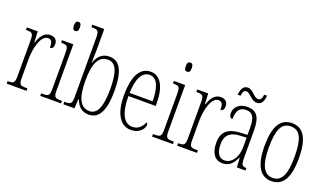

<svg xmlns="http://www.w3.org/2000/svg" viewBox="-74 -1236 2919 1723"><g transform="rotate(20 1386.0 -375.0)"><path d="M33 0H222V-24H209C152 -24 142 -30 142 -99V-274C142 -379 175 -511 242 -511C284 -511 287 -476 287 -435C312 -435 321 -454 321 -480C321 -517 300 -544 253 -544C188 -544 161 -485 142 -434H139L134 -536H30V-512H33C90 -512 101 -506 101 -437V-100C101 -30 90 -24 35 -24H33Z M449 -654C466 -654 478 -664 478 -698C478 -731 466 -742 449 -742C432 -742 421 -731 421 -698C421 -664 432 -654 449 -654ZM353 0H552V-24H539C484 -24 474 -32 474 -100V-536H366V-512H373C426 -512 434 -503 434 -434V-99C434 -31 424 -24 368 -24H353Z M818 10C904 10 964 -60 964 -267C964 -465 914 -544 818 -544C747 -544 707 -499 686 -434H685C686 -475 688 -529 688 -564V-760H574V-736H582C635 -736 647 -730 647 -659V-93C647 -33 635 -24 583 -24H574V0H680L685 -88H690C712 -30 749 10 818 10ZM814 -22C729 -22 687 -98 687 -268C687 -438 729 -513 814 -513C891 -513 923 -437 923 -269C923 -93 883 -22 814 -22Z M1221 10C1301 10 1343 -47 1343 -80C1343 -94 1338 -101 1332 -104C1315 -62 1282 -21 1224 -21C1145 -21 1098 -101 1097 -269H1358V-294C1358 -449 1307 -543 1213 -543C1113 -543 1057 -450 1057 -262C1057 -88 1119 10 1221 10ZM1318 -299H1098C1101 -431 1139 -513 1213 -513C1288 -513 1316 -426 1318 -299Z M1517 -654C1534 -654 1546 -664 1546 -698C1546 -731 1534 -742 1517 -742C1500 -742 1489 -731 1489 -698C1489 -664 1500 -654 1517 -654ZM1421 0H1620V-24H1607C1552 -24 1542 -32 1542 -100V-536H1434V-512H1441C1494 -512 1502 -503 1502 -434V-99C1502 -31 1492 -24 1436 -24H1421Z M1661 0H1850V-24H1837C1780 -24 1770 -30 1770 -99V-274C1770 -379 1803 -511 1870 -511C1912 -511 1915 -476 1915 -435C1940 -435 1949 -454 1949 -480C1949 -517 1928 -544 1881 -544C1816 -544 1789 -485 1770 -434H1767L1762 -536H1658V-512H1661C1718 -512 1729 -506 1729 -437V-100C1729 -30 1718 -24 1663 -24H1661Z M2199 -606C2249 -606 2262 -654 2266 -697H2238C2235 -667 2227 -641 2199 -641C2158 -641 2131 -707 2080 -707C2030 -707 2018 -657 2014 -616H2043C2045 -646 2052 -671 2079 -671C2116 -671 2144 -606 2199 -606ZM2094 10C2164 10 2195 -33 2222 -90H2225L2231 0H2313V-24H2311C2273 -24 2262 -35 2262 -105V-367C2262 -496 2220 -543 2137 -543C2060 -543 2013 -499 2013 -441C2013 -411 2024 -394 2045 -394C2045 -476 2073 -513 2135 -513C2198 -513 2221 -471 2221 -371V-307L2158 -304C2039 -299 1981 -251 1981 -147C1981 -41 2027 10 2094 10ZM2102 -21C2047 -21 2022 -72 2022 -146C2022 -227 2061 -274 2163 -278L2222 -281V-191C2222 -95 2173 -21 2102 -21Z M2562 10C2669 10 2726 -75 2726 -267C2726 -450 2673 -543 2564 -543C2450 -543 2398 -452 2398 -267C2398 -77 2458 10 2562 10ZM2563 -21C2477 -21 2439 -106 2439 -267C2439 -431 2471 -512 2562 -512C2653 -512 2685 -431 2685 -267C2685 -106 2653 -21 2563 -21Z"/></g></svg>

Font: Noto Serif Sinhala ExtraCondensed ExtraLight
Style: Regular
Weight: 200
Width: 2
Designer: Jelle Bosma - Monotype Design Team
Foundry: Monotype Imaging Inc.
Version: Version 2.007